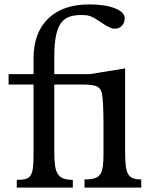

<svg xmlns="http://www.w3.org/2000/svg" viewBox="-20 -850 691 870"><path d="M547 -162Q547 -123 550 -98.5Q553 -74 561 -60.5Q569 -47 583 -42Q597 -37 620 -37V0H363V-37Q391 -37 408 -42Q425 -47 434 -60Q443 -73 446 -96Q449 -119 449 -154V-280Q449 -338 447 -375Q445 -412 442 -426Q437 -450 419 -458.5Q401 -467 351 -467H226V-161Q226 -124 229.5 -99.5Q233 -75 242.5 -61Q252 -47 268 -41Q284 -35 310 -35V0H56V-35Q81 -35 96 -39Q111 -43 119 -56Q127 -69 129.5 -92Q132 -115 132 -153V-467H19V-514H132V-586Q132 -701 198 -765.5Q264 -830 385 -830Q456 -830 500.5 -812.5Q545 -795 545 -767Q545 -747 532.5 -733.5Q520 -720 501 -720Q489 -720 474 -727Q459 -734 436 -750Q421 -760 410 -766.5Q399 -773 389.5 -776.5Q380 -780 370.5 -781Q361 -782 348 -782Q317 -782 294 -774Q271 -766 256 -745Q241 -724 233.5 -687Q226 -650 226 -592V-514H386L547 -540Z"/></svg>

Font: Libre Baskerville
Style: Regular
Weight: 400
Designer: Pablo Impallari, Rodrigo Fuenzalida
Foundry: Pablo Impallari, Rodrigo Fuenzalida
Version: Version 1.000; ttfautohint (v0.93) -l 8 -r 50 -G 200 -x 14 -